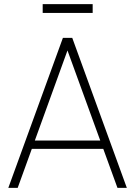

<svg xmlns="http://www.w3.org/2000/svg" viewBox="-20 -902 649 922"><path d="M185 -840V-882H425V-840ZM20 0 282 -720H327L589 0H544L289 -701H319L65 0ZM120 -187V-227H488V-187Z"/></svg>

Font: Hauora
Style: Regular
Weight: 400
Designer: Wayne Shih
Foundry: WCYS
Version: Version 1.001